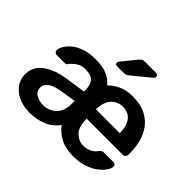

<svg xmlns="http://www.w3.org/2000/svg" viewBox="-162 -979 1226 1226"><g transform="rotate(45 451.5 -365.5)"><path d="M226 10Q167 10 123.5 -10.5Q80 -31 56 -65.5Q32 -100 32 -143Q32 -213 89 -255Q146 -297 239 -311L376 -331V-352Q376 -393 354.5 -416Q333 -439 283 -439Q254 -439 235 -429.5Q216 -420 203 -407.5Q190 -395 180 -385Q176 -373 165 -373H88Q79 -373 72.5 -379.5Q66 -386 66 -395Q66 -411 78.5 -433.5Q91 -456 117 -478.5Q143 -501 184.5 -515.5Q226 -530 284 -530Q351 -530 391.5 -511Q432 -492 453 -463Q481 -493 522 -511.5Q563 -530 619 -530Q690 -530 737 -506Q784 -482 811.5 -443Q839 -404 850.5 -357.5Q862 -311 862 -266V-245Q862 -235 855 -228Q848 -221 837 -221H511V-213Q513 -143 545.5 -113Q578 -83 618 -83Q644 -83 669 -94Q694 -105 712 -129Q721 -140 726.5 -143Q732 -146 743 -146H827Q849 -146 849 -125Q849 -110 834.5 -87.5Q820 -65 791.5 -42.5Q763 -20 720 -5Q677 10 618 10Q550 10 503 -14.5Q456 -39 427 -80Q391 -31 339 -10.5Q287 10 226 10ZM511 -305H726V-309Q726 -367 699.5 -403Q673 -439 619 -439Q577 -439 545 -407.5Q513 -376 511 -309ZM252 -85Q304 -85 340.5 -119.5Q377 -154 377 -226V-247L277 -231Q217 -222 188.5 -201.5Q160 -181 160 -153Q160 -119 188 -102Q216 -85 252 -85ZM410 -595Q394 -595 394 -611Q394 -619 399 -624L480 -723Q490 -734 497 -737.5Q504 -741 517 -741H617Q636 -741 636 -722Q636 -715 631 -710L507 -608Q499 -601 491.5 -598Q484 -595 471 -595Z"/></g></svg>

Font: Rubik Medium
Style: Regular
Weight: 500
Designer: Hubert and Fischer
Foundry: Hubert and Fischer
Version: Version 2.300; ttfautohint (v1.8.4.7-5d5b);gftools[0.9.30]